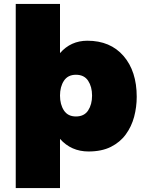

<svg xmlns="http://www.w3.org/2000/svg" viewBox="-20 -762 730 976"><path d="M285 194H60V-742H285V-492Q340 -555 424 -555Q541 -555 608 -477.5Q675 -400 675 -270Q675 -218 661.8 -168.2Q648.5 -118.5 619.5 -78.8Q590.5 -39 543.8 -15.5Q497 8 430 8Q342 8 285 -56ZM366 -170Q408 -170 428 -200.5Q448 -231 448 -276Q448 -321 428 -351.5Q408 -382 366 -382Q325 -382 305 -351.5Q285 -321 285 -276Q285 -231 305 -200.5Q325 -170 366 -170Z"/></svg>

Font: Argentum Novus Black
Style: Regular
Weight: 900
Designer: Julieta Ulanovsky (font) & Cristiano Sobral (main changes)
Foundry: Julieta Ulanovsky (font) & Cristiano Sobral (main changes)
Version: Version 3.00;November 27, 2020;FontCreator 13.0.0.2655 64-bi